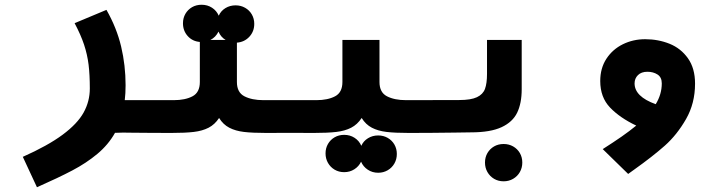

<svg xmlns="http://www.w3.org/2000/svg" viewBox="-20 -559 3040 808"><path d="M358 -186.5Q358 -244 352.8 -286.8Q347.5 -329.5 333.8 -371Q320 -412.5 294 -461.5L428 -517.5Q471 -442 489.8 -363Q508.5 -284 508.5 -200.5Q508.5 -165 505 -137.5H601.5V0L536 -0.5Q522 -1 498 -1Q484 -1 464 0Q436 50 389.5 88.8Q343 127.5 284.5 158.2Q226 189 135.5 229L76 101Q181.5 54 243.5 8Q305.5 -38 331.8 -85.2Q358 -132.5 358 -186.5Z M821 -214V-382.5Q790 -385 770 -407.2Q750 -429.5 750 -461Q750 -483 760.2 -500.8Q770.5 -518.5 788.2 -528.8Q806 -539 828.5 -539Q853 -539 872.2 -526.5Q891.5 -514 900.5 -493Q909.5 -513 928.5 -524.8Q947.5 -536.5 971.5 -536.5Q993.5 -536.5 1011.5 -526.2Q1029.5 -516 1039.8 -498.2Q1050 -480.5 1050 -458.5Q1050 -426.5 1029.2 -404.2Q1008.5 -382 977 -379.5V-214Q977 -170 1008.5 -153.8Q1040 -137.5 1089 -137.5H1201.5V0L1102 0.5Q1042 0.5 1006.5 -3.8Q971 -8 945 -21.5Q919 -35 902 -62.5Q884 -35 857.8 -21.5Q831.5 -8 795.5 -3.8Q759.5 0.5 699 0.5L598.5 0V-137.5H711Q759.5 -137.5 790.2 -153.8Q821 -170 821 -214ZM929.5 -391Q909 -403 899.5 -426Q887.5 -402 865.5 -391Z M1350 86.5Q1350 64.5 1360.2 46.8Q1370.5 29 1388.2 18.8Q1406 8.5 1428.5 8.5Q1453 8.5 1472.2 21Q1491.5 33.5 1500.5 54.5Q1509.5 34.5 1528.5 22.8Q1547.5 11 1571.5 11Q1593.5 11 1611.5 21.2Q1629.5 31.5 1639.8 49.2Q1650 67 1650 89Q1650 111 1639.8 129Q1629.5 147 1611.5 157.5Q1593.5 168 1571.5 168Q1547 168 1527.8 155.2Q1508.5 142.5 1499.5 121.5Q1490 141.5 1471 153.5Q1452 165.5 1428.5 165.5Q1406 165.5 1388.2 155Q1370.5 144.5 1360.2 126.5Q1350 108.5 1350 86.5ZM1421 -214V-391H1577V-214Q1577 -170 1608.5 -153.8Q1640 -137.5 1689 -137.5H1801.5V0L1702 0.5Q1642 0.5 1606.5 -3.8Q1571 -8 1545 -21.5Q1519 -35 1502 -62.5Q1484 -35 1457.8 -21.5Q1431.5 -8 1395.5 -3.8Q1359.5 0.5 1299 0.5L1198.5 0V-137.5H1311Q1359.5 -137.5 1390.2 -153.8Q1421 -170 1421 -214Z M1801 -138H1912.5Q1962 -138 1987.2 -150Q2012.5 -162 2021 -185Q2029.5 -208 2029.5 -248.5V-391H2175.5V-183.5Q2175.5 -124.5 2156.5 -85Q2137.5 -45.5 2090.8 -23.8Q2044 -2 1962.5 -2L1893 -1L1801 0ZM2021 125Q2021 103 2031.2 85.2Q2041.5 67.5 2059.2 57.2Q2077 47 2099.5 47Q2121.5 47 2139.5 57.2Q2157.5 67.5 2167.8 85.2Q2178 103 2178 125Q2178 147 2167.8 165Q2157.5 183 2139.5 193.5Q2121.5 204 2099.5 204Q2077 204 2059.2 193.5Q2041.5 183 2031.2 165Q2021 147 2021 125Z M2695 -394Q2750 -394 2797.8 -374.8Q2845.5 -355.5 2875.2 -313.5Q2905 -271.5 2905 -207Q2905 -124 2867 -57.8Q2829 8.5 2777.8 54Q2726.5 99.5 2648.5 155L2623.5 173L2516.5 68.5Q2562 39.5 2595.8 16Q2629.5 -7.5 2657.5 -30.5Q2589 -63 2547.5 -106.2Q2506 -149.5 2506 -218Q2506 -272 2532 -311.8Q2558 -351.5 2601.2 -372.8Q2644.5 -394 2695 -394ZM2739.5 -120.5Q2765 -162 2765 -208Q2765 -234 2747 -245.5Q2729 -257 2704.5 -257Q2679 -257 2664.8 -243Q2650.5 -229 2650.5 -208Q2650.5 -152.5 2739.5 -120.5Z"/></svg>

Font: JuliaMono Black
Style: Regular
Weight: 900
Monospace: yes
Designer: cormullion
Foundry: corm
Version: Version 0.054; ttfautohint (v1.8.4)